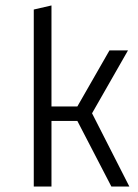

<svg xmlns="http://www.w3.org/2000/svg" viewBox="-20 -685 507 705"><path d="M264 -241H169V0H104V-650L169 -665V-294H264L382 -500H450L318 -269L455 0H389Z"/></svg>

Font: Changa ExtraLight
Style: Regular
Weight: 250
Designer: Eduardo Rodriguez Tunni
Foundry: Eduardo Rodriguez Tunni
Version: Version 3.002; ttfautohint (v1.8.2)